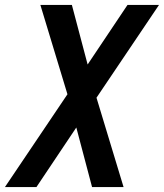

<svg xmlns="http://www.w3.org/2000/svg" viewBox="-90 -550 666 780"><path d="M412 210H284L220 -32L58 210H-70L184 -167L74 -530H202L266 -288L428 -530H556L302 -153Z"/></svg>

Font: Lode Term
Style: Bold Italic
Weight: 700
Italic angle: -11°
Monospace: yes
Designer: Belleve Invis
Foundry: Belleve Invis
Version: Version 29.2.0